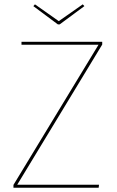

<svg xmlns="http://www.w3.org/2000/svg" viewBox="-20 -876 547 896"><path d="M366.1 -855.7 254.3 -777.3 143.1 -855.7 135.6 -847.4 250.3 -762H258.3L373.7 -847.4ZM457 -680.9H80.3V-667.3H439.8L42.8 -13.1V0H440.4L442.1 -14H60.4L457 -668.1Z"/></svg>

Font: Fira Sans Hair
Style: Regular
Weight: 100
Designer: bBox Type GmbH & Carrois Corporate GbR & Edenspiekermann AG
Foundry: bBox Type GmbH & Carrois Corporate GbR & Edenspiekermann AG
Version: Version 4.300;PS 004.300;hotconv 1.0.88;makeotf.lib2.5.64775